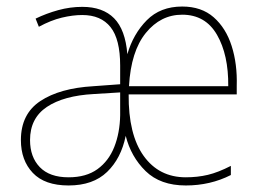

<svg xmlns="http://www.w3.org/2000/svg" viewBox="-20 -624 801 588"><path d="M538 -604Q597 -604 634.5 -571Q672 -538 689.5 -483Q707 -428 705 -361V-335H374Q373 -212 420 -146.5Q467 -81 549 -81Q585 -81 616.5 -88.5Q648 -96 687 -116V-88Q624 -56 549 -56Q471 -56 426 -100Q381 -144 365 -208Q351 -139 308 -97.5Q265 -56 190 -56Q117 -56 80.5 -94.5Q44 -133 44 -195Q44 -275 103.5 -314.5Q163 -354 266 -360L348 -366V-423Q348 -504 318.5 -541Q289 -578 232 -578Q203 -578 169.5 -570Q136 -562 99 -542L89 -567Q122 -583 158.5 -593Q195 -603 232 -603Q295 -603 329.5 -568Q364 -533 370 -458Q388 -520 429.5 -562Q471 -604 538 -604ZM538 -579Q472 -579 426.5 -523Q381 -467 375 -360H679Q680 -456 644.5 -517.5Q609 -579 538 -579ZM267 -336Q175 -331 123.5 -296.5Q72 -262 72 -195Q72 -143 102 -112Q132 -81 190 -81Q244 -81 278.5 -106Q313 -131 330 -174Q347 -217 348 -271V-341Z"/></svg>

Font: Noto Sans Malayalam UI SemiCondensed Thin
Style: Regular
Weight: 100
Width: 4
Designer: Jelle Bosma - Monotype Design Team
Foundry: Monotype Imaging Inc.
Version: Version 2.104; ttfautohint (v1.8.4.7-5d5b)